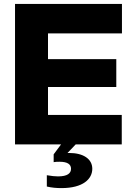

<svg xmlns="http://www.w3.org/2000/svg" viewBox="-20 -740 673 984"><path d="M57 0H293L255 51V91C265 89 275 89 285 89C326 89 344 102 344 125C344 148 326 164 277 164C263 164 242 162 220 158V216C245 222 270 224 295 224C406 224 453 177 453 125C453 74 406 44 335 44H326L368 0H604V-151H226V-294H576V-437H226V-569H605V-720H57Z"/></svg>

Font: Aspekta 750
Style: Regular
Weight: 750
Designer: Ivo Dolenc
Version: Version 2.000